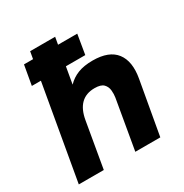

<svg xmlns="http://www.w3.org/2000/svg" viewBox="-156 -793 882 918"><g transform="rotate(-30 285.0 -334.0)"><path d="M18 0 109 -520H59L78 -628H128L135 -668H273L266 -628H372L354 -520H247L231 -428Q256 -454 289.5 -467Q323 -480 371 -480Q461 -480 498.5 -431Q536 -382 520 -293L468 0H330L377 -272Q380 -290 378 -311Q376 -332 362 -346.5Q348 -361 313 -361Q218 -361 199 -249L156 0Z"/></g></svg>

Font: Gantari
Style: Bold Italic
Weight: 700
Italic angle: -10°
Designer: Anugrah Pasau
Foundry: Lafontype
Version: Version 1.000; ttfautohint (v1.8.4.7-5d5b)